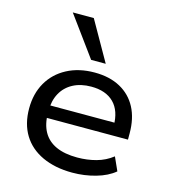

<svg xmlns="http://www.w3.org/2000/svg" viewBox="-113 -852 849 953"><g transform="rotate(15 311.0 -375.5)"><path d="M346 9Q257 9 191.5 -21.5Q126 -52 91.5 -108.5Q57 -165 57 -244Q57 -320 90 -377.5Q123 -435 184 -467.5Q245 -500 326 -500Q403 -500 458 -470Q513 -440 542 -385Q571 -330 571 -253V-221H132V-285H505L485 -268Q485 -346 444 -387Q403 -428 328 -428Q274 -428 234.5 -407Q195 -386 174 -347.5Q153 -309 153 -256V-247Q153 -189 175 -149.5Q197 -110 241 -90Q285 -70 350 -70Q401 -70 447 -82.5Q493 -95 530 -124L561 -55Q524 -24 466 -7.5Q408 9 346 9ZM292 -556 143 -760H251L367 -556Z"/></g></svg>

Font: Nunito Sans 10pt SemiExpanded Medium
Style: Regular
Weight: 500
Width: 6
Designer: Vernon Adams
Foundry: Vernon Adams
Version: Version 3.101;gftools[0.9.27]